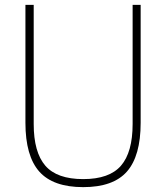

<svg xmlns="http://www.w3.org/2000/svg" viewBox="-20 -760 682 789"><path d="M322 9Q198 9 141.2 -55.2Q84.5 -119.5 84.5 -255.5V-740H118.5V-250.5Q118.5 -134.5 166.2 -79.2Q214 -24 322 -24Q429.5 -24 477.2 -79.2Q525 -134.5 525 -250.5V-740H558V-255.5Q558 -119.5 501.8 -55.2Q445.5 9 322 9Z"/></svg>

Font: Encode Sans Semi Condensed Thin
Style: Regular
Weight: 100
Width: 4
Designer: Multiple Designers
Foundry: Impallari Type
Version: Version 3.000; ttfautohint (v1.8.3) -l 8 -r 50 -G 200 -x 14 